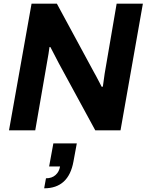

<svg xmlns="http://www.w3.org/2000/svg" viewBox="-20 -706 794 1040"><path d="M28.8 0 150.9 -686H288.1L487.8 -316.9Q493.2 -307.6 501 -293Q508.8 -278.3 517.8 -261Q526.9 -243.7 530.8 -235.8L537.1 -236.8Q544.9 -293.5 546.9 -307.1L611.8 -686H753.9L632.8 0H496.1L298.8 -362.8Q288.1 -381.8 252.9 -451.2H248Q244.1 -418.5 234.9 -369.1L170.9 0ZM219.2 314 229 259.8Q261.2 259.8 281 241.9Q300.8 224.1 305.2 195.8H246.1L269 70.8H396L377.9 168.9Q351.6 314 219.2 314Z"/></svg>

Font: Archivo
Style: Bold Italic
Weight: 700
Italic angle: -10°
Designer: Hector Gatti
Foundry: Omnibus-Type
Version: Version 2.001